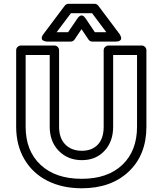

<svg xmlns="http://www.w3.org/2000/svg" viewBox="-20 -967 798 1020"><path d="M65.9 -293.9V-700.2Q65.9 -710.9 73.7 -718Q81.5 -725.1 90.8 -725.1H269Q279.8 -725.1 286.9 -717.3Q293.9 -709.5 293.9 -700.2V-293.9Q293.9 -232.9 326.9 -199.5Q359.9 -166 415 -166Q468.8 -166 499.8 -199Q530.8 -231.9 530.8 -293.9V-700.2Q530.8 -710.9 538.8 -718Q546.9 -725.1 556.2 -725.1H732.9Q743.7 -725.1 750.7 -717.3Q757.8 -709.5 757.8 -700.2V-293.9Q757.8 -144.5 664.1 -55.7Q570.3 33.2 414.1 33.2Q310.5 33.2 231.7 -6.8Q152.8 -46.9 109.4 -121.3Q65.9 -195.8 65.9 -293.9ZM116.2 -293.9Q116.2 -165.5 195.6 -91.3Q274.9 -17.1 414.1 -17.1Q551.8 -17.1 629.9 -91.3Q708 -165.5 708 -293.9V-674.8H581.1V-293.9Q581.1 -214.8 534.9 -165.5Q488.8 -116.2 415 -116.2Q340.8 -116.2 292.5 -165.3Q244.1 -214.4 244.1 -293.9V-674.8H116.2ZM210.9 -786.1 324.2 -937Q332.5 -946.8 344.2 -946.8H481.9Q494.1 -946.8 502 -937L615.2 -786.1Q616.2 -784.7 617.9 -782Q619.6 -779.3 622.1 -772.2Q624.5 -765.1 623.5 -760Q622.6 -754.9 615.7 -750.5Q608.9 -746.1 595.2 -746.1H471.2Q457.5 -746.1 450.2 -756.8L413.1 -812L376 -756.8Q368.2 -746.1 355 -746.1H231Q229 -746.1 225.8 -746.3Q222.7 -746.6 215.6 -749Q208.5 -751.5 204.8 -755.1Q201.2 -758.8 201.9 -767.1Q202.6 -775.4 210.9 -786.1ZM280.8 -795.9H341.8L392.1 -870.1Q398.4 -879.4 405.3 -882.8Q412.1 -886.2 417 -884.5Q421.9 -882.8 425.8 -879.6Q429.7 -876.5 431.6 -873L434.1 -870.1L483.9 -795.9H544.9L469.2 -897H356.9Z"/></svg>

Font: Trueno Bold Outline
Style: Regular
Weight: 700
Width: 6
Designer: Julieta Ulanovsky
Foundry: Julieta Ulanovsky
Version: Version 3.001b | FøM Fix